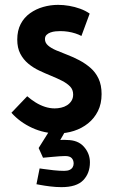

<svg xmlns="http://www.w3.org/2000/svg" viewBox="-20 -534 467 790"><path d="M252 0H186L139 75L157 115Q178 113 195 111.5Q212 110 225 109Q238 108 248 108Q267 108 275 116.5Q283 125 283 139Q283 147 279 154Q275 161 266.5 165Q258 169 244 169Q224 169 200.5 166.5Q177 164 160.5 161.5Q144 159 143 159L130 224Q131 224 146.5 227Q162 230 186 233Q210 236 233 236Q295 236 322.5 207.5Q350 179 350 134Q350 98 325.5 70Q301 42 255 42Q252 42 247 41.5Q242 41 228 42ZM315 -386 349 -478Q332 -490 310 -498Q288 -506 264.5 -510Q241 -514 219 -514Q188 -514 158 -505.5Q128 -497 103.5 -479.5Q79 -462 65 -435Q51 -408 51 -371Q51 -337 63.5 -313Q76 -289 96.5 -272Q117 -255 141.5 -243.5Q166 -232 190.5 -222Q215 -212 235.5 -201.5Q256 -191 268.5 -178Q281 -165 281 -145Q281 -130 274 -119Q267 -108 256 -101Q245 -94 231.5 -91Q218 -88 205 -88Q185 -88 165 -94.5Q145 -101 126.5 -112.5Q108 -124 92 -138L27 -70Q62 -31 112 -8Q162 15 217 15Q252 15 284.5 4.5Q317 -6 342.5 -26.5Q368 -47 383 -77Q398 -107 398 -147Q398 -184 385.5 -210.5Q373 -237 352 -255Q331 -273 306.5 -286Q282 -299 257 -308.5Q232 -318 211 -327Q190 -336 177.5 -347Q165 -358 165 -373Q165 -384 171.5 -390.5Q178 -397 188 -400.5Q198 -404 208.5 -405Q219 -406 228 -406Q245 -406 260.5 -403.5Q276 -401 290 -396.5Q304 -392 315 -386Z"/></svg>

Font: Advent Pro
Style: Regular
Weight: 400
Designer: VivaRado, Andreas Kalpakidis
Foundry: VivaRado, Andreas Kalpakidis
Version: Version 3.000